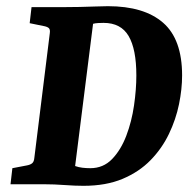

<svg xmlns="http://www.w3.org/2000/svg" viewBox="-20 -596 630 621"><path d="M250 5Q223 5 189 2.5Q155 0 125 0H14L20 -52L67 -61Q78 -63 84 -68Q90 -73 91 -85L141 -488Q143 -501 137.5 -505.5Q132 -510 120 -512L76 -521L82 -573H192Q211 -573 237 -573.5Q263 -574 288.5 -575Q314 -576 329 -576Q446 -576 507.5 -522.5Q569 -469 569 -352Q569 -308 559 -259Q549 -210 526.5 -163Q504 -116 467 -78Q430 -40 376.5 -17.5Q323 5 250 5ZM272 -52Q314 -52 342.5 -81.5Q371 -111 388.5 -157Q406 -203 413.5 -255Q421 -307 421 -352Q421 -437 396 -479.5Q371 -522 315 -522Q308 -522 298 -521.5Q288 -521 281 -519L223 -59Q234 -55 246.5 -53.5Q259 -52 272 -52Z"/></svg>

Font: Rasa
Style: Italic
Weight: 400
Italic angle: -7.10001°
Designer: Anna Giedrys (Yrsa+Rasa design), David Brezina (Yrsa art-direction, Rasa art-direction, design)
Foundry: Rosetta Type Foundry
Version: Version 2.004